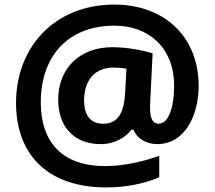

<svg xmlns="http://www.w3.org/2000/svg" viewBox="-20 -734 937 838"><path d="M847 -358C847 -578 693 -714 479 -714C217 -714 50 -527 50 -285C50 -53 195 84 443 84C531 84 611 67 675 40V-54C605 -28 516 -9 439 -9C257 -9 158 -108 158 -288C158 -481 270 -622 480 -622C629 -622 740 -526 740 -359C740 -269 717 -194 672 -194C653 -194 635 -207 635 -262C635 -266 635 -282 636 -296L646 -501C608 -514 533 -528 470 -528C325 -528 234 -433 234 -299C234 -183 301 -105 420 -105C483 -105 527 -135 554 -168H562C577 -131 617 -105 666 -105C789 -105 847 -234 847 -358ZM347 -297C347 -368 381 -439 476 -439C498 -439 517 -437 532 -434L526 -326C521 -247 498 -194 431 -194C380 -194 347 -224 347 -297Z"/></svg>

Font: Noto Sans Lisu
Style: Bold
Weight: 700
Designer: Monotype Design Team. David Williams.
Foundry: Monotype Imaging Inc.
Version: Version 2.102